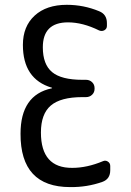

<svg xmlns="http://www.w3.org/2000/svg" viewBox="-20 -760 540 790"><path d="M192.4 -396.5Q194.3 -396.5 194.3 -398.4Q194.3 -399.4 192.4 -399.4Q74.2 -434.6 74.2 -575.2Q74.2 -651.4 122.6 -695.8Q170.9 -740.2 254.9 -740.2Q324.2 -740.2 387.7 -713.9Q419.9 -701.2 419.9 -665V-653.3Q419.9 -641.6 409.7 -635.7Q399.4 -629.9 387.7 -634.8Q320.3 -668 259.8 -668Q156.2 -668 156.2 -565.4Q156.2 -495.1 194.3 -463.4Q232.4 -431.6 319.3 -431.6H334Q348.6 -431.6 358.9 -421.9Q369.1 -412.1 369.1 -397.5V-394.5Q369.1 -379.9 358.9 -370.1Q348.6 -360.4 334 -360.4H319.3Q229.5 -360.4 189 -325.7Q148.4 -291 148.4 -214.8Q148.4 -68.4 277.3 -69.3Q337.9 -69.3 403.3 -96.7Q414.1 -101.6 423.8 -95.2Q433.6 -88.9 433.6 -77.1V-59.6Q433.6 -23.4 401.4 -11.7Q337.9 10.7 268.6 9.8Q63.5 9.8 64.5 -210Q64.5 -369.1 192.4 -396.5Z"/></svg>

Font: Rounded-L Mgen+ 2m regular
Style: Regular
Weight: 400
Designer: [Source Han Sans]
Ryoko NISHIZUKA  (kana & ideographs); Paul D. Hunt (Latin, Greek & Cyrillic); Wenlong ZHANG  (bopomofo
Version: Version 1.059.20150602